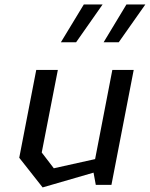

<svg xmlns="http://www.w3.org/2000/svg" viewBox="-20 -826 670 858"><path d="M238.5 -513.5H142L66 -121L170.5 11.5L398 -54.5L408 0H478L577.5 -513.5H482L405 -115L220.5 -74L166.5 -144.5ZM252 -637H320L438.5 -806H354.5ZM443 -637H510.5L629.5 -806H545Z"/></svg>

Font: Monaspace Krypton
Style: Italic
Weight: 400
Italic angle: -11°
Designer: Riley Cran & the Lettermatic Team
Foundry: Lettermatic
Version: Version 1.101 (Monaspace Krypton)